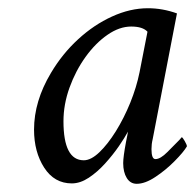

<svg xmlns="http://www.w3.org/2000/svg" viewBox="-20 -445 478 471"><path d="M342.8 -424.8Q378.9 -424.8 414.1 -412.1L354.5 -103.5Q351.6 -91.8 351.6 -79.1Q351.6 -54.7 361.3 -54.7Q373.5 -54.7 390.6 -72Q407.7 -89.4 419.9 -101.6L425.8 -108.4Q427.7 -108.4 433.1 -99.1Q438.5 -89.8 438.5 -85.9Q430.2 -71.8 408.4 -49.8Q386.7 -27.8 361.3 -11Q335.9 5.9 315.4 5.9Q299.8 5.9 291 -8.3Q282.2 -22.5 282.2 -44.9Q282.2 -60.1 289.1 -96.7L292.5 -113.8Q293.9 -120.6 293.9 -122.1Q286.1 -107.4 271.5 -86.2Q256.8 -64.9 237.8 -43.9Q218.8 -22.9 197.8 -9Q176.8 4.9 156.2 4.9Q113.3 4.9 88.4 -33.7Q63.5 -72.3 63.5 -127Q63.5 -196.8 105 -266.1Q132.8 -313 171.6 -348.6Q210.4 -384.3 254.9 -404.5Q299.3 -424.8 342.8 -424.8ZM301.8 -379.9Q272.9 -379.9 243.7 -359.6Q214.4 -339.4 189.9 -305.4Q165.5 -271.5 150.6 -230.2Q135.7 -189 135.7 -147.5Q135.7 -51.8 185.5 -51.8Q203.1 -51.8 223.6 -71.3Q244.1 -90.8 264.2 -123Q284.2 -155.3 299.6 -193.1Q314.9 -231 322.3 -267.6L341.8 -367.2Q330.1 -379.9 301.8 -379.9Z"/></svg>

Font: Metal
Style: Regular
Weight: 400
Designer: Danh Hong
Version: Version 8.002; ttfautohint (v1.8.3)